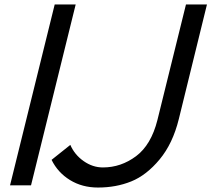

<svg xmlns="http://www.w3.org/2000/svg" viewBox="-20 -830 947 860"><path d="M319 -810 119 0H25L225 -810ZM907 -810 781 -297Q754 -187 695 -116Q636 -45 568 -17.5Q500 10 419 10Q348 10 293.5 -23.5Q239 -57 211 -114L295 -181Q314 -137 354.5 -108.5Q395 -80 441 -80Q522 -80 589.5 -130.5Q657 -181 685 -292L813 -810Z"/></svg>

Font: Sinkin Sans 400 Italic
Style: Italic
Weight: 400
Italic angle: -112°
Designer: Keith Bates
Foundry: K-Type
Version: Sinkin Sans (version 1.0)  by Keith Bates   •   © 2014   www